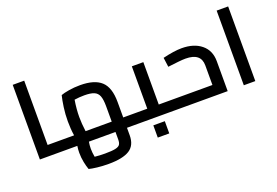

<svg xmlns="http://www.w3.org/2000/svg" viewBox="-122 -1086 2472 1711"><g transform="rotate(-20 1114.0 -230.5)"><path d="M358 -49Q358 -24 354 -12Q350 0 338 0H93V-708H202V-98H338Q350 -98 354 -86Q358 -74 358 -49Z M1053 -49Q1053 -24 1049 -12Q1045 0 1033 0H919V71Q919 166 855 206.5Q791 247 656 247Q599 247 548 241Q497 235 472 228Q461 199 452 154.5Q443 110 443 64Q443 33 448 0H338Q326 0 322 -12Q318 -24 318 -49Q318 -74 322 -86Q326 -98 338 -98H453Q443 -161 443 -234Q443 -301 452 -365.5Q461 -430 472 -473Q498 -483 548.5 -491.5Q599 -500 656 -500Q791 -500 855 -441Q919 -382 919 -245V-98H1033Q1045 -98 1049 -86Q1053 -74 1053 -49ZM562 -98H810V-245Q810 -308 797 -341.5Q784 -375 752 -388.5Q720 -402 660 -402Q613 -402 566 -395Q552 -309 552 -235Q552 -174 562 -98ZM810 0H558Q552 32 552 65Q552 102 560 144Q608 149 657 149Q723 149 755.5 142Q788 135 799 119Q810 103 810 71Z M1390 -49Q1390 -24 1386 -12Q1382 0 1370 0H1033Q1021 0 1017 -12Q1013 -24 1013 -49Q1013 -74 1017 -86Q1021 -98 1033 -98H1147V-500H1256V-98H1370Q1382 -98 1386 -86Q1390 -74 1390 -49ZM1147 60H1256V176H1147Z M1874 -284V0H1370Q1358 0 1354 -12Q1350 -24 1350 -49Q1350 -74 1354 -86Q1358 -98 1370 -98H1765V-284Q1765 -401 1619 -401Q1593 -401 1550 -396.5Q1507 -392 1451 -385L1439 -474Q1547 -500 1618 -500Q1735 -500 1804.5 -442.5Q1874 -385 1874 -284Z M2027 -708H2136V0H2027Z"/></g></svg>

Font: Cairo SemiBold
Style: Regular
Weight: 600
Designer: Mohamed Gaber, Accademia di Belle Arti di Urbino and others
Foundry: Kief Type Foundry, Accademia di Belle Arti di Urbino and others
Version: Version 3.011